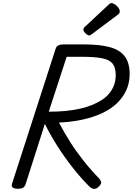

<svg xmlns="http://www.w3.org/2000/svg" viewBox="-20 -1206 858 1241"><path d="M96 14Q74 14 63.5 7Q53 0 57 -16L340 -892Q345 -906 357 -912.5Q369 -919 391 -919H522Q625 -919 690.5 -901Q756 -883 787 -841Q818 -799 818 -727Q818 -682 804 -642.5Q790 -603 763 -568.5Q736 -534 697 -507Q658 -480 607 -460.5Q556 -441 494.5 -429Q433 -417 361 -414Q394 -351 432.5 -290Q471 -229 518 -169.5Q565 -110 622 -51Q630 -43 633.5 -29.5Q637 -16 614 4Q599 17 584.5 14.5Q570 12 558 0Q504 -54 451 -121Q398 -188 351.5 -261Q305 -334 270 -405L145 -14Q140 0 129.5 7Q119 14 96 14ZM295 -484Q354 -484 405.5 -489Q457 -494 501.5 -504.5Q546 -515 581.5 -530Q617 -545 644.5 -564Q672 -583 690.5 -607.5Q709 -632 718.5 -660Q728 -688 728 -721Q728 -767 709 -793Q690 -819 642 -829Q594 -839 508 -839H411ZM557 -977Q546 -977 532.5 -990.5Q519 -1004 519 -1014Q519 -1019 520 -1022.5Q521 -1026 528 -1032L681 -1175Q686 -1180 690 -1183Q694 -1186 700 -1186Q710 -1186 723 -1177.5Q736 -1169 745 -1156.5Q754 -1144 754 -1134Q754 -1127 752 -1122Q750 -1117 739 -1109L576 -987Q570 -983 565.5 -980Q561 -977 557 -977Z"/></svg>

Font: Playwrite DE LA
Style: Regular
Weight: 400
Designer: Veronika Burian, José Scaglione
Foundry: TypeTogether
Version: Version 1.002